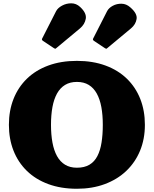

<svg xmlns="http://www.w3.org/2000/svg" viewBox="-20 -1146 950 1186"><path d="M628 -848.5Q633.5 -845 635.8 -844.8Q638 -844.5 643 -849L789 -970.5Q818.5 -995 823.8 -1028.8Q829 -1062.5 785 -1100.5Q760.5 -1122.5 730.8 -1123Q701 -1123.5 676.5 -1110.2Q652 -1097 641.5 -1077L557 -911Q553.5 -905.5 554 -901.5Q554.5 -897.5 560.5 -893.5ZM313 -848.5Q318.5 -845 320.8 -844.8Q323 -844.5 328 -849L474 -970.5Q503.5 -995 509.8 -1030Q516 -1065 475 -1103Q451 -1125.5 420.2 -1125.5Q389.5 -1125.5 363.2 -1111.2Q337 -1097 326.5 -1077L242 -911Q238.5 -905.5 239 -901.5Q239.5 -897.5 245.5 -893.5ZM35 -375Q35 -287.5 63.5 -215.2Q92 -143 146.2 -90.2Q200.5 -37.5 278.5 -8.8Q356.5 20 455 20Q550 20 627.2 -8.8Q704.5 -37.5 760 -90.2Q815.5 -143 845.2 -215.2Q875 -287.5 875 -375Q875 -462.5 846.5 -534.8Q818 -607 763.8 -659.8Q709.5 -712.5 631.5 -741.2Q553.5 -770 455 -770Q356.5 -770 278.5 -741.2Q200.5 -712.5 146.2 -659.8Q92 -607 63.5 -534.8Q35 -462.5 35 -375ZM295 -375Q295 -436 304 -484.8Q313 -533.5 332.2 -568.2Q351.5 -603 382 -621.5Q412.5 -640 455 -640Q498 -640 528.2 -621.5Q558.5 -603 577.8 -568.2Q597 -533.5 606 -484.8Q615 -436 615 -375Q615 -314.5 607.2 -265.5Q599.5 -216.5 581.5 -181.8Q563.5 -147 532.5 -128.5Q501.5 -110 455 -110Q412.5 -110 382 -128.5Q351.5 -147 332.2 -181.8Q313 -216.5 304 -265.5Q295 -314.5 295 -375Z"/></svg>

Font: Besley Black
Style: Regular
Weight: 900
Designer: Owen Earl
Foundry: indestructible type*
Version: Version 2.001